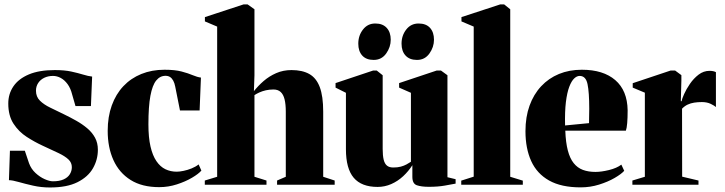

<svg xmlns="http://www.w3.org/2000/svg" viewBox="-20 -837 3284 870"><path d="M206.5 12.5Q166.5 12.5 130 4.2Q93.5 -4 65 -12.2Q36.5 -20.5 20.5 -20.5L25 -154H92.5L111.5 -97.5Q121 -71.5 140.8 -53.2Q160.5 -35 182.5 -25.2Q204.5 -15.5 219.5 -15.5Q249 -15.5 268 -24Q287 -32.5 296.2 -47.2Q305.5 -62 305.5 -79.5Q305.5 -100 290.2 -114.5Q275 -129 245.5 -143.2Q216 -157.5 173 -177Q137 -193.5 101 -216.8Q65 -240 41.2 -276.5Q17.5 -313 17.5 -368Q17.5 -411.5 40.8 -445.8Q64 -480 110.8 -499.8Q157.5 -519.5 228.5 -519.5Q272 -519.5 303 -512.8Q334 -506 356.8 -499Q379.5 -492 397.5 -490L392 -356.5H322L307 -408.5Q300 -437 286.2 -455.8Q272.5 -474.5 255.2 -483.8Q238 -493 220 -493Q198 -493 180.5 -484.5Q163 -476 153 -460.8Q143 -445.5 143 -426Q143 -398.5 161 -380.8Q179 -363 207.8 -349.2Q236.5 -335.5 269 -319.5Q298 -305.5 325.5 -290Q353 -274.5 375.2 -255.8Q397.5 -237 410.5 -213.2Q423.5 -189.5 423.5 -158.5Q423.5 -113.5 401.2 -74.5Q379 -35.5 331.2 -11.5Q283.5 12.5 206.5 12.5Z M701.5 11Q623.5 11 571.8 -21.5Q520 -54 494 -111.5Q468 -169 468 -244Q468 -308 486.5 -359.2Q505 -410.5 539 -446.5Q573 -482.5 620.5 -501.8Q668 -521 725.5 -521Q772.5 -521 802.8 -513Q833 -505 853.5 -496.2Q874 -487.5 890.5 -485.5L884.5 -336.5H795.5L774 -444.5Q771 -460.5 765 -471.5Q759 -482.5 750.5 -488Q742 -493.5 730 -493.5Q705 -493.5 687.8 -472.2Q670.5 -451 661.5 -402.8Q652.5 -354.5 652.5 -273.5Q652.5 -214 662 -173Q671.5 -132 688.8 -106.8Q706 -81.5 729.5 -70.2Q753 -59 780.5 -59Q793.5 -59 811.8 -62.8Q830 -66.5 848.5 -74Q867 -81.5 880 -92L892.5 -64Q879.5 -49 849.8 -31.5Q820 -14 781.2 -1.5Q742.5 11 701.5 11Z M964 -36V-716.5L908.5 -740V-759.5L1083.5 -817H1102L1133 -795V-495.5L1130.5 -424Q1149.5 -448 1174.5 -469.8Q1199.5 -491.5 1231.2 -505.5Q1263 -519.5 1301 -519.5Q1350 -519.5 1381.8 -501.5Q1413.5 -483.5 1429 -442.2Q1444.5 -401 1444.5 -331V-36L1496.5 -19V0H1235.5V-19L1275 -36V-331Q1275 -364.5 1269.5 -386.8Q1264 -409 1251.8 -420.2Q1239.5 -431.5 1219 -431.5Q1201 -431.5 1184.5 -427.8Q1168 -424 1155 -418Q1142 -412 1133 -406V-36L1187.5 -19V0H908V-19Z M1923 9.5Q1889.5 9.5 1869 2.5Q1848.5 -4.5 1848.5 -35.5V-88.5Q1831 -61 1806.8 -38.5Q1782.5 -16 1753 -3Q1723.5 10 1691 10Q1618 10 1582.8 -31.5Q1547.5 -73 1547.5 -161V-416.5L1500.5 -440V-460.5L1671 -517.5H1687L1714 -496V-162Q1714 -132 1718.5 -113.5Q1723 -95 1733.5 -86.5Q1744 -78 1762 -78Q1782 -78 1796.5 -82Q1811 -86 1822 -92Q1833 -98 1842 -104V-416.5L1788.5 -440V-460.5L1959 -517.5H1978L2007.5 -496V-34L2044.5 -25V-5Q2026 -1.5 1995.2 4Q1964.5 9.5 1923 9.5ZM1673 -565.5Q1639.5 -565.5 1621.5 -585.2Q1603.5 -605 1603.5 -639Q1603.5 -676 1624.8 -703.2Q1646 -730.5 1680 -730.5H1681Q1714 -730.5 1732.2 -710.8Q1750.5 -691 1750.5 -657Q1750.5 -623.5 1729.8 -594.5Q1709 -565.5 1673.5 -565.5ZM1869 -565.5Q1836 -565.5 1817.8 -585.2Q1799.5 -605 1799.5 -639Q1799.5 -676 1820.8 -703.2Q1842 -730.5 1876.5 -730.5H1877Q1910.5 -730.5 1928.5 -710.8Q1946.5 -691 1946.5 -657Q1946.5 -623.5 1925.8 -594.5Q1905 -565.5 1870 -565.5Z M2126.5 -36.5V-716.5L2071 -740V-759.5L2246.5 -817H2264.5L2292 -795V-36L2349 -18.5V0H2070V-18.5Z M2611 12Q2523.5 12 2468.2 -19Q2413 -50 2387 -107.2Q2361 -164.5 2361 -242.5Q2361 -307 2379.5 -358.2Q2398 -409.5 2432 -446Q2466 -482.5 2512.8 -501.8Q2559.5 -521 2616.5 -521Q2713.5 -521 2768 -474Q2822.5 -427 2824 -337.5Q2824 -303 2822 -279.2Q2820 -255.5 2816 -245H2541.5Q2543.5 -191 2553 -155Q2562.5 -119 2579.5 -97.8Q2596.5 -76.5 2621.2 -67.2Q2646 -58 2678 -58Q2704.5 -58 2739.5 -66.5Q2774.5 -75 2795.5 -91L2808.5 -63Q2795 -48 2764.8 -30.5Q2734.5 -13 2694.5 -0.5Q2654.5 12 2611 12ZM2540.5 -268.5 2649 -279Q2649.5 -296.5 2649.5 -311.8Q2649.5 -327 2650 -344.5Q2650 -419 2642.2 -456Q2634.5 -493 2606.5 -493Q2594 -493 2581.8 -481.5Q2569.5 -470 2559.5 -443.8Q2549.5 -417.5 2544.2 -374.5Q2539 -331.5 2540.5 -268.5Z M2845.5 0V-19L2902 -36V-417L2847 -440V-460L3019 -517.5H3039L3067.5 -496.5V-472.5L3065 -378.5H3068.5Q3070 -388.5 3079.8 -410.5Q3089.5 -432.5 3106.2 -457Q3123 -481.5 3145.5 -498.8Q3168 -516 3195 -516Q3206 -516 3212.8 -514.2Q3219.5 -512.5 3224 -510V-352Q3217.5 -358 3200.8 -366.2Q3184 -374.5 3160.5 -374.5Q3142 -374.5 3125.8 -372Q3109.5 -369.5 3095.8 -363Q3082 -356.5 3070.5 -344.5L3071 -36.5L3145 -19V0Z"/></svg>

Font: Merriweather 144pt Black
Style: Regular
Weight: 900
Version: Version 2.100